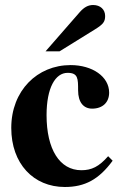

<svg xmlns="http://www.w3.org/2000/svg" viewBox="-20 -733 484 767"><path d="M162 -528H218L360 -616C392 -636 400 -646 400 -669C400 -695 381 -713 352 -713C332 -713 316 -704 299 -685ZM412 -109C375 -67 346 -53 305 -53C218 -53 166 -137 166 -273C166 -382 201 -442 250 -442C292 -442 292 -419 292 -372C292 -324 314 -299 348 -299C390 -299 416 -324 416 -363C416 -427 349 -473 262 -473C129 -473 25 -371 25 -222C25 -79 114 14 239 14C319 14 375 -16 430 -91Z"/></svg>

Font: XITS
Style: Bold
Weight: 700
Designer: MicroPress Inc., with final additions and corrections provided by Coen Hoffman, Elsevier (retired)
Version: Version 1.107